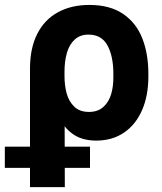

<svg xmlns="http://www.w3.org/2000/svg" viewBox="-66 -557 655 774"><path d="M294.5 -537.1Q377.6 -537.1 430.7 -500.6Q483.7 -464.2 507.9 -401.8Q532.1 -339.4 532.1 -259.1V-249.3Q532.1 -171.5 506.8 -113.2Q481.5 -54.8 434.1 -22.5Q386.6 9.8 321.8 9.8Q262.8 9.8 224.6 -18.9Q186.4 -47.6 164.7 -98.3Q143.1 -149 129.2 -224.2L194 -250.4Q194 -212.7 202.7 -180.6Q211.4 -148.4 233.3 -127.1Q255.2 -105.8 292.6 -105.8Q328.8 -105.8 351 -126.2Q373.3 -146.6 382.4 -178.5Q391.5 -210.3 391 -249.3V-259.1Q391 -330.1 367.3 -373.8Q343.6 -417.5 290.6 -417.5Q256.9 -417.5 235.2 -397.6Q213.5 -377.6 203.7 -343.9Q194 -310.2 194 -267.4L195.3 197.3H54.9V-280.2Q54.9 -362.7 84.1 -420.3Q113.3 -478 167.4 -507.5Q221.5 -537.1 294.5 -537.1ZM-46.5 34.2H296.8V119.7H-46.5Z"/></svg>

Font: Pretendard JP Variable
Style: Regular
Weight: 400
Designer: Base glyphs from Inter by Rasmus Andersson; Hangul glyphs from Noto Sans CJK(Source Han Sans) by Jang Soo-young and Kang
Foundry: Kil Hyung-jin
Version: Version 1.307;Glyphs 3.2 (3192)